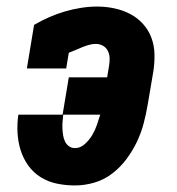

<svg xmlns="http://www.w3.org/2000/svg" viewBox="-20 -558 540 586"><path d="M209 8Q181 8 154 2.5Q127 -3 104.5 -17Q82 -31 66.5 -52.5Q51 -74 43 -99.5Q35 -125 33.5 -153Q32 -181 36 -208H171L190 -322H307L313 -358Q315 -370 314.5 -381.5Q314 -393 309 -403Q304 -413 294 -418.5Q284 -424 272 -424Q262 -424 251.5 -421Q241 -418 231 -414Q221 -410 211 -405.5Q201 -401 190 -397L182 -349H62L84 -482Q106 -495 130 -505.5Q154 -516 178 -523Q202 -530 227 -534Q252 -538 277 -538Q303 -538 329 -532.5Q355 -527 377 -515.5Q399 -504 416 -485.5Q433 -467 442 -443Q451 -419 451.5 -392.5Q452 -366 448 -340L431 -240Q426 -210 418.5 -181.5Q411 -153 398 -125.5Q385 -98 366 -72.5Q347 -47 322 -28Q297 -9 267.5 -0.5Q238 8 209 8ZM209 -106Q225 -106 238.5 -118Q252 -130 261 -145Q270 -160 275.5 -176Q281 -192 286 -208H173Q172 -198 171 -187.5Q170 -177 170.5 -166.5Q171 -156 172.5 -146Q174 -136 178 -127Q182 -118 190 -112Q198 -106 209 -106Z"/></svg>

Font: Iosevka Slab Heavy
Style: Italic
Weight: 900
Italic angle: -9°
Monospace: yes
Designer: Belleve Invis
Foundry: Belleve Invis
Version: Version 11.1.0; ttfautohint (v1.8.3)